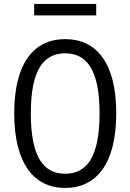

<svg xmlns="http://www.w3.org/2000/svg" viewBox="-20 -940 660 972"><path d="M568.5 -366C568.5 -623 467 -742 310 -742C153.5 -742 52 -623 52 -366C52 -110 153.5 11.5 310 11.5C467 11.5 568.5 -110 568.5 -366ZM484 -366C484 -141.5 417.5 -60.5 310 -60.5C202.5 -60.5 136 -141.5 136 -366C136 -589.5 202.5 -670 310 -670C417.5 -670 484 -589.5 484 -366ZM467 -920H153V-862H467Z"/></svg>

Font: Monaspace Neon Light
Style: Regular
Weight: 300
Designer: Riley Cran & the Lettermatic Team
Foundry: Lettermatic
Version: Version 1.200 (Monaspace Neon)